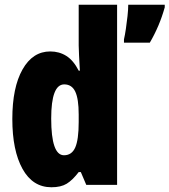

<svg xmlns="http://www.w3.org/2000/svg" viewBox="-20 -780 715 810"><path d="M675 -749Q653 -670 612 -600H503V-614Q507 -631 511 -658Q515 -685 518 -712.5Q521 -740 521 -760H675ZM197 10Q118 10 75 -67.5Q32 -145 32 -278Q32 -411 75 -487Q118 -563 192 -563Q230 -563 260 -544Q290 -525 312 -482H317Q315 -520 313.5 -546Q312 -572 312 -588V-760H474V0H344L321 -54H312Q286 -20 261.5 -5Q237 10 197 10ZM250 -125Q283 -125 297.5 -158Q312 -191 312 -265V-297Q312 -363 297.5 -393.5Q283 -424 251 -424Q196 -424 196 -280Q196 -125 250 -125Z"/></svg>

Font: Noto Sans ExtraCondensed Black
Style: Regular
Weight: 900
Width: 2
Designer: Monotype Design Team
Foundry: Monotype Imaging Inc.
Version: Version 2.013; ttfautohint (v1.8.4.7-5d5b)